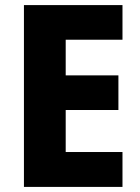

<svg xmlns="http://www.w3.org/2000/svg" viewBox="-20 -734 548 754"><path d="M461 0V-137H238V-302H445V-438H238V-578H461V-714H74V0Z"/></svg>

Font: Noto Sans Georgian SemiCondensed ExtraBold
Style: Regular
Weight: 800
Width: 4
Designer: Monotype Design Team, Akaki Razmadze
Foundry: Google LLC
Version: Version 2.005